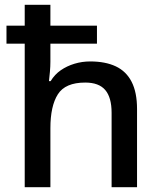

<svg xmlns="http://www.w3.org/2000/svg" viewBox="-20 -780 669 800"><path d="M190 -760V-673H384V-598H190V-523Q190 -503 188 -481Q186 -459 184 -442H191Q208 -470 233.5 -487.5Q259 -505 290.5 -514.5Q322 -524 356 -524Q419 -524 462.5 -503.5Q506 -483 528.5 -439Q551 -395 551 -326V0H445V-310Q445 -374 418.5 -405Q392 -436 335 -436Q252 -436 221 -387Q190 -338 190 -246V0H83V-598H7V-673H83V-760Z"/></svg>

Font: Noto Sans Symbols Medium
Style: Regular
Weight: 500
Version: Version 2.002